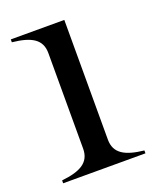

<svg xmlns="http://www.w3.org/2000/svg" viewBox="-102 -564 514 627"><g transform="rotate(-20 155.0 -250.0)"><path d="M10 -10V0H296V-10C231 -17 196 -36 196 -84V-500H10V-490C76 -483 110 -464 110 -416V-84C110 -36 75 -17 10 -10Z"/></g></svg>

Font: Sprat Condesed
Style: Regular
Weight: 400
Width: 3
Designer: Ethan Nakache
Foundry: Collletttivo
Version: Version 2.000;Glyphs 3.2 (3217)